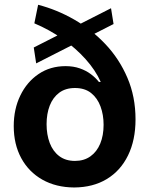

<svg xmlns="http://www.w3.org/2000/svg" viewBox="-20 -788 636 819"><path d="M464.4 -685.5 134.3 -517.6 124 -585.4 453.6 -752.9ZM296.4 11.7Q218.8 11.2 160.6 -21.7Q102.5 -54.7 70.6 -113.5Q38.6 -172.4 38.6 -250Q38.6 -322.8 66.7 -380.6Q94.7 -438.5 144.5 -472.2Q194.3 -505.9 259.8 -505.9Q293.5 -505.9 320.6 -496.3Q347.7 -486.8 367.9 -471.4Q388.2 -456.1 401.9 -438.5H409.7Q387.2 -488.8 345.2 -535.6Q303.2 -582.5 247.3 -621.8Q191.4 -661.1 126.5 -688.5L142.6 -767.6Q222.2 -747.1 296.4 -704.6Q370.6 -662.1 429.7 -599.6Q488.8 -537.1 523.4 -456.3Q558.1 -375.5 558.1 -278.8Q558.1 -190.4 526.1 -125Q494.1 -59.6 435.5 -24.2Q377 11.2 296.4 11.7ZM299.8 -101.6Q338.4 -101.6 365.7 -121.1Q393.1 -140.6 407.5 -175.3Q421.9 -210 421.9 -255.9Q421.9 -298.3 408.7 -334Q395.5 -369.6 368.7 -391.1Q341.8 -412.6 299.8 -412.6Q259.3 -412.6 232.4 -392.3Q205.6 -372.1 192.1 -337.4Q178.7 -302.7 178.7 -258.3Q178.7 -213.9 192.1 -178.2Q205.6 -142.6 232.7 -122.1Q259.8 -101.6 299.8 -101.6Z"/></svg>

Font: Inter 16pt
Style: Bold
Weight: 700
Version: Version 4.001;git-66647c0bb